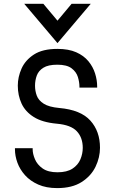

<svg xmlns="http://www.w3.org/2000/svg" viewBox="-20 -964 593 990"><path d="M447.8 -944.3 276.4 -741.7 105 -944.3H203.6L276.4 -857.4L349.1 -944.3ZM274.9 5.9Q218.3 5.9 177 -12.5Q135.7 -30.8 109.1 -60.5Q82.5 -90.3 69.8 -125.2Q57.1 -160.2 57.1 -193.8V-199.7H148.4V-193.8Q148.4 -170.9 160.2 -143.1Q171.9 -115.2 199.7 -95.5Q227.5 -75.7 276.4 -75.7Q325.2 -75.7 353.8 -94.5Q382.3 -113.3 394.5 -142.3Q406.7 -171.4 406.7 -201.7Q406.7 -254.4 376.2 -287.1Q345.7 -319.8 272.9 -326.2Q198.2 -333 154.3 -360.6Q110.4 -388.2 91.1 -430.2Q71.8 -472.2 71.8 -522.5Q71.8 -566.9 91.1 -610.4Q110.4 -653.8 155 -682.9Q199.7 -711.9 275.9 -711.9Q333.5 -711.9 372.8 -694.6Q412.1 -677.2 435.8 -648.4Q459.5 -619.6 470.2 -585.4Q481 -551.3 481 -518.1V-512.2H389.6V-517.6Q389.6 -540.5 381.6 -566.9Q373.5 -593.3 349.1 -611.8Q324.7 -630.4 275.4 -630.4Q228.5 -630.4 203.6 -614.7Q178.7 -599.1 169.7 -574.5Q160.6 -549.8 160.6 -522Q160.6 -495.1 169.7 -470.7Q178.7 -446.3 205.6 -429.2Q232.4 -412.1 285.6 -407.2Q396 -397.5 445.8 -342.3Q495.6 -287.1 495.6 -202.1Q495.6 -152.3 472.7 -104.5Q449.7 -56.6 400.9 -25.4Q352.1 5.9 274.9 5.9Z"/></svg>

Font: Kay Pho Du SemiBold
Style: Regular
Weight: 600
Designer: Victor Gaultney, Khu Oo Reh
Foundry: SIL International
Version: Version 3.000